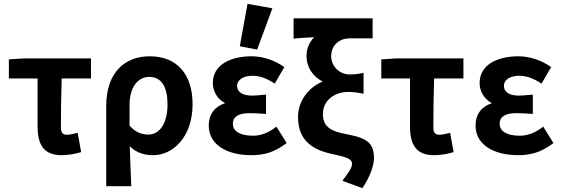

<svg xmlns="http://www.w3.org/2000/svg" viewBox="-20 -794 2911 996"><path d="M26 -387H175V-138C175 -45 206 11 299 11C336 11 372 4 401 -5L383 -105C360 -99 342 -95 326 -95C307 -95 296 -105 296 -132C296 -204 297 -296 300 -387H452V-491H104L26 -486Z M661 172C659 130 657 85 656 47C655 20 654 -6 653 -35C691 1 732 11 775 11C878 11 979 -85 979 -253C979 -409 898 -502 757 -502C630 -502 531 -421 531 -243V172ZM754 -395C819 -395 849 -342 849 -252C849 -149 804 -96 751 -96C719 -96 687 -104 652 -142V-249C652 -344 697 -395 754 -395Z M1283 11C1347 11 1402 -2 1467 -52L1414 -137C1369 -102 1329 -90 1293 -90C1225 -90 1188 -113 1188 -152C1188 -189 1217 -207 1275 -207C1299 -207 1333 -205 1360 -203V-303L1343 -302C1324 -300 1306 -298 1289 -298C1235 -298 1210 -318 1210 -349C1210 -381 1244 -401 1290 -401C1328 -401 1367 -386 1405 -360L1455 -446C1404 -482 1344 -502 1285 -502C1179 -502 1084 -460 1084 -363C1084 -323 1106 -280 1148 -259C1097 -242 1063 -205 1063 -142C1063 -43 1158 11 1283 11ZM1224 -554 1314 -537 1393 -751 1264 -774Z M1503 -594C1547 -598 1579 -599 1610 -601C1585 -576 1570 -543 1570 -505C1570 -444 1603 -397 1654 -371C1583 -342 1526 -273 1526 -187C1526 -58 1610 -14 1712 7C1787 23 1806 33 1806 56C1806 78 1789 100 1756 144L1860 182C1903 119 1920 59 1920 27C1920 -47 1890 -76 1787 -96C1705 -111 1655 -130 1655 -203C1655 -273 1716 -317 1785 -317C1809 -317 1831 -315 1866 -308V-416C1832 -409 1817 -408 1792 -408C1741 -408 1698 -451 1698 -502C1698 -560 1741 -595 1793 -595H1913V-699H1503Z M1958 -387H2107V-138C2107 -45 2138 11 2231 11C2268 11 2304 4 2333 -5L2315 -105C2292 -99 2274 -95 2258 -95C2239 -95 2228 -105 2228 -132C2228 -204 2229 -296 2232 -387H2384V-491H2036L1958 -486Z M2667 11C2731 11 2786 -2 2851 -52L2798 -137C2753 -102 2713 -90 2677 -90C2609 -90 2572 -113 2572 -152C2572 -189 2601 -207 2659 -207C2683 -207 2717 -205 2744 -203V-303L2727 -302C2708 -300 2690 -298 2673 -298C2619 -298 2594 -318 2594 -349C2594 -381 2628 -401 2674 -401C2712 -401 2751 -386 2789 -360L2839 -446C2788 -482 2728 -502 2669 -502C2563 -502 2468 -460 2468 -363C2468 -323 2490 -280 2532 -259C2481 -242 2447 -205 2447 -142C2447 -43 2542 11 2667 11Z"/></svg>

Font: Source Sans Pro SemBd
Style: Regular
Weight: 700
Designer: Paul D. Hunt
Foundry: Adobe Systems Incorporated
Version: Version 2.020;PS 2.0;hotconv 1.0.86;makeotf.lib2.5.63406